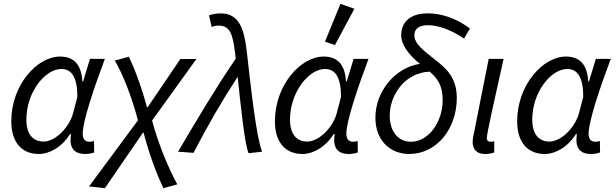

<svg xmlns="http://www.w3.org/2000/svg" viewBox="-20 -794 3224 1005"><path d="M183 12C240 12 305 -25 347 -93H351C350 -79 349 -65 349 -58C351 -6 382 12 425 12C445 12 458 9 473 4L472 -56C466 -54 458 -52 448 -52C423 -52 413 -70 413 -94C413 -160 473 -337 529 -486H451L415 -368H411C406 -457 366 -498 294 -498C174 -498 39 -349 39 -159C39 -49 94 12 183 12ZM208 -53C153 -53 118 -91 118 -168C118 -311 216 -433 301 -433C356 -433 385 -388 385 -287L363 -203C344 -129 271 -53 208 -53Z M529 191 728 -99H732C760 14 805 128 835 191L908 171C865 93 810 -36 776 -163L1008 -485H924L753 -233H749C724 -329 683 -441 654 -497L581 -477C625 -402 671 -283 702 -164L446 182Z M1281 8 1352 0C1322 -72 1293 -337 1271 -531C1257 -646 1230 -724 1135 -724C1114 -724 1093 -720 1074 -714L1088 -653C1102 -658 1110 -660 1126 -660C1185 -660 1198 -610 1209 -528C1211 -515 1212 -501 1214 -487C1105 -327 1011 -168 912 0L993 6C1066 -135 1141 -265 1224 -392C1242 -223 1260 -45 1281 8Z M1563 12C1620 12 1685 -25 1727 -93H1731C1730 -79 1729 -65 1729 -58C1731 -6 1762 12 1805 12C1825 12 1838 9 1853 4L1852 -56C1846 -54 1838 -52 1828 -52C1803 -52 1793 -70 1793 -94C1793 -160 1853 -337 1909 -486H1831L1795 -368H1791C1786 -457 1746 -498 1674 -498C1554 -498 1419 -349 1419 -159C1419 -49 1474 12 1563 12ZM1588 -53C1533 -53 1498 -91 1498 -168C1498 -311 1596 -433 1681 -433C1736 -433 1765 -388 1765 -287L1743 -203C1724 -129 1651 -53 1588 -53ZM1733 -558 1835 -748 1762 -774 1681 -576Z M2122 12C2266 12 2371 -120 2371 -281C2371 -382 2323 -432 2254 -484C2192 -533 2149 -567 2149 -609C2149 -642 2171 -662 2221 -662C2266 -662 2333 -644 2409 -592L2440 -645C2367 -699 2291 -724 2219 -724C2122 -724 2080 -674 2080 -610C2080 -557 2123 -504 2178 -460C2048 -440 1945 -316 1945 -178C1945 -57 2024 12 2122 12ZM2020 -189C2020 -296 2099 -414 2229 -419C2272 -382 2297 -345 2297 -269C2297 -156 2224 -52 2131 -52C2066 -52 2020 -104 2020 -189Z M2519 12C2539 12 2554 9 2567 4V-55C2558 -52 2552 -52 2548 -52C2536 -52 2528 -58 2528 -71C2528 -93 2566 -263 2616 -486H2538L2460 -93C2456 -77 2454 -63 2454 -52C2454 -11 2476 12 2519 12Z M2831 12C2888 12 2953 -25 2995 -93H2999C2998 -79 2997 -65 2997 -58C2999 -6 3030 12 3073 12C3093 12 3106 9 3121 4L3120 -56C3114 -54 3106 -52 3096 -52C3071 -52 3061 -70 3061 -94C3061 -160 3121 -337 3177 -486H3099L3063 -368H3059C3054 -457 3014 -498 2942 -498C2822 -498 2687 -349 2687 -159C2687 -49 2742 12 2831 12ZM2856 -53C2801 -53 2766 -91 2766 -168C2766 -311 2864 -433 2949 -433C3004 -433 3033 -388 3033 -287L3011 -203C2992 -129 2919 -53 2856 -53Z"/></svg>

Font: Source Sans Pro
Style: Italic
Weight: 400
Italic angle: -11°
Designer: Paul D. Hunt
Foundry: Adobe Systems Incorporated
Version: Version 3.006;hotconv 1.0.111;makeotfexe 2.5.65597